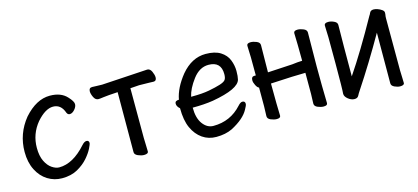

<svg xmlns="http://www.w3.org/2000/svg" viewBox="-49 -831 2597 1194"><g transform="rotate(-15 1250.0 -234.0)"><path d="M237 24Q187 24 145 -2Q103 -28 78 -77.5Q53 -127 53 -194Q53 -311 128 -403Q207 -492 294 -492Q366 -492 404 -450Q433 -419 433 -401Q433 -384 417.5 -366.5Q402 -349 386 -349Q373 -349 367 -363Q347 -421 296 -421Q246 -421 190 -357Q133 -288 133 -199Q133 -147 149.5 -113Q166 -79 190.5 -62.5Q215 -46 237 -46Q326 -46 412 -143Q428 -161 442 -161Q458 -161 458 -143Q458 -137 445 -110.5Q432 -84 405.5 -53.5Q379 -23 337.5 0.5Q296 24 237 24Z M766 16Q749 16 728 7Q707 -2 707 -18Q708 -88 708 -404Q639 -400 615.5 -396.5Q592 -393 582 -393Q563 -393 552.5 -415Q542 -437 542 -453Q542 -476 563 -476Q570 -476 589 -475Q608 -474 627 -474L922 -492Q940 -492 950 -470Q960 -448 960 -432Q960 -409 941 -409Q932 -409 909.5 -410Q887 -411 848 -411L791 -407Q791 -109 791.5 -86.5Q792 -64 793 -39Q794 -14 794 0Q794 16 766 16Z M1230 24Q1180 24 1141 -3Q1102 -30 1079.5 -79.5Q1057 -129 1057 -207Q1038 -223 1038 -241Q1038 -260 1064 -260Q1077 -333 1139 -410Q1208 -492 1297 -492Q1357 -492 1392.5 -469.5Q1428 -447 1442 -411.5Q1456 -376 1456 -340Q1456 -305 1451 -286Q1437 -229 1266 -199Q1209 -190 1134 -190Q1134 -122 1162 -84.5Q1190 -47 1230 -47Q1340 -47 1413 -128Q1429 -146 1441 -146Q1459 -146 1459 -128Q1459 -118 1445 -94Q1417 -41 1333 3Q1289 24 1230 24ZM1142 -258H1150Q1215 -258 1259.5 -266.5Q1304 -275 1332.5 -284Q1361 -293 1369.5 -304.5Q1378 -316 1378 -341Q1378 -422 1297 -422Q1239 -422 1196 -365Q1153 -308 1142 -258Z M1621 14Q1604 14 1583.5 5.5Q1563 -3 1563 -20Q1563 -45 1565 -83V-204Q1555 -207 1545.5 -225.5Q1536 -244 1536 -258Q1536 -282 1555 -282H1565Q1565 -377 1564.5 -398Q1564 -419 1563 -441.5Q1562 -464 1562 -474Q1562 -490 1587 -490Q1604 -490 1624.5 -481.5Q1645 -473 1645 -456Q1643 -338 1643 -281L1802 -290Q1841 -295 1857 -295Q1867 -295 1867 -296Q1867 -378 1866 -398Q1864 -442 1864 -474Q1864 -490 1889 -490Q1906 -490 1926.5 -481.5Q1947 -473 1947 -456Q1945 -338 1945 -238Q1945 -109 1948 -1Q1948 14 1923 14Q1906 14 1885.5 5.5Q1865 -3 1865 -20Q1865 -45 1867 -83V-218Q1804 -218 1643 -209Q1643 -102 1644 -81Q1646 -36 1646 -1Q1646 14 1621 14Z M2121 19Q2100 19 2080 3Q2060 -13 2060 -31Q2063 -61 2063 -225Q2063 -374 2062.5 -395Q2062 -416 2061 -438.5Q2060 -461 2060 -471Q2060 -487 2086 -487Q2103 -487 2122.5 -478Q2142 -469 2142 -453Q2140 -335 2140 -122Q2231 -256 2344 -459Q2346 -460 2352.5 -474.5Q2359 -489 2378 -489Q2389 -489 2403.5 -484Q2418 -479 2430 -470.5Q2442 -462 2442 -452Q2442 -441 2440.5 -434.5Q2439 -428 2439 -415Q2439 -100 2439.5 -79.5Q2440 -59 2441 -35Q2442 -11 2442 1Q2442 16 2415 16Q2399 16 2379.5 7Q2360 -2 2360 -18Q2361 -81 2361 -344Q2264 -174 2164 -23Q2155 -10 2147.5 4.5Q2140 19 2121 19Z"/></g></svg>

Font: LXGW WenKai Mono TC
Style: Bold
Weight: 700
Designer: LXGW / Fontworks Inc.
Foundry: LXGW / Fontworks Inc.
Version: Version 1.330